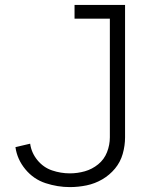

<svg xmlns="http://www.w3.org/2000/svg" viewBox="-20 -755 615 783"><path d="M265 8Q215 8 166 -8Q117 -24 83.5 -64.5Q50 -105 43 -155L103 -169Q108 -132 132.5 -102Q157 -72 192.5 -60Q228 -48 265 -48Q296 -48 326 -56.5Q356 -65 380.5 -85Q405 -105 416.5 -134.5Q428 -164 428 -195V-679H284V-735H490V-195Q490 -161 480.5 -127.5Q471 -94 449 -67.5Q427 -41 397 -23.5Q367 -6 333 1Q299 8 265 8Z"/></svg>

Font: Jozsika Light
Style: Regular
Weight: 300
Monospace: yes
Designer: Belleve Invis
Foundry: Belleve Invis
Version: 2.1.0